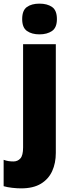

<svg xmlns="http://www.w3.org/2000/svg" viewBox="-66 -862 388 1056"><path d="M56 -757Q56 -805 82 -823.5Q108 -842 151 -842Q194 -842 220.5 -823.5Q247 -805 247 -757Q247 -710 220 -691.5Q193 -673 151 -673Q109 -673 82.5 -691.5Q56 -710 56 -757ZM50 174Q28 174 1 171Q-26 168 -46 162V17Q-32 22 -19.5 24Q-7 26 8 26Q31 26 46 9.5Q61 -7 61 -51V-619H241V-21Q241 35 221 79Q201 123 159 148.5Q117 174 50 174Z"/></svg>

Font: Noto Sans Malayalam UI SemiCondensed Black
Style: Regular
Weight: 900
Width: 4
Designer: Jelle Bosma - Monotype Design Team
Foundry: Monotype Imaging Inc.
Version: Version 2.104; ttfautohint (v1.8.4.7-5d5b)